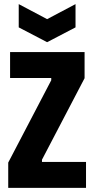

<svg xmlns="http://www.w3.org/2000/svg" viewBox="-20 -913 458 933"><path d="M20 0V-123L229 -523V-534H29V-660H391V-533L184 -137V-126H398V0ZM71 -893 209 -820 347 -893V-780L209 -708L71 -780Z"/></svg>

Font: Bricolage Grotesque Condensed ExtraBold
Style: Regular
Weight: 800
Width: 3
Designer: Mathieu Triay
Foundry: Atelier Triay
Version: Version 1.000;gftools[0.9.30]